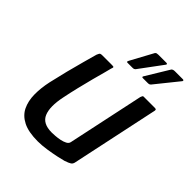

<svg xmlns="http://www.w3.org/2000/svg" viewBox="-190 -753 858 858"><g transform="rotate(45 239.5 -323.5)"><path d="M198 4Q139 4 104.5 -13.5Q70 -31 55 -62Q40 -93 39.5 -133.5Q39 -174 49 -220Q59 -264 70 -308Q81 -352 92 -391Q103 -430 110 -456Q115 -468 118.5 -470Q122 -472 132 -472H187Q197 -472 201 -471Q205 -470 200 -458Q199 -452 192 -427Q185 -402 175.5 -366Q166 -330 156.5 -290.5Q147 -251 140 -216Q125 -145 141 -106.5Q157 -68 214 -68Q221 -68 235.5 -69Q250 -70 265 -73Q280 -76 291.5 -82Q303 -88 305 -98L382 -460Q384 -464 385.5 -468Q387 -472 391 -472H463Q466 -472 469 -470.5Q472 -469 471 -463L383 -49Q381 -37 373 -31.5Q365 -26 344 -19Q334 -16 308.5 -10.5Q283 -5 253 -0.5Q223 4 198 4ZM279 -533Q277 -531 274 -529.5Q271 -528 264 -528H234Q228 -528 228.5 -531Q229 -534 231 -538L289 -645Q292 -649 296 -650Q300 -651 306 -651H357Q361 -651 362 -648Q363 -645 359 -641ZM376 -533Q374 -531 371 -529.5Q368 -528 361 -528H331Q325 -528 325 -531Q325 -534 328 -538L393 -645Q398 -651 410 -651H461Q465 -651 466 -648Q467 -645 463 -641Z"/></g></svg>

Font: Glory Thin Medium
Style: Italic
Weight: 500
Italic angle: -12°
Version: Version 1.011